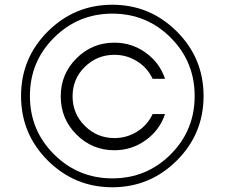

<svg xmlns="http://www.w3.org/2000/svg" viewBox="-20 -780 948 810"><path d="M725.6 -102.5Q612.5 10 453.8 10Q295 10 181.9 -102.5Q68.8 -215 68.8 -375Q68.8 -535 181.9 -647.5Q295 -760 453.8 -760Q612.5 -760 725.6 -647.5Q838.8 -535 838.8 -375Q838.8 -215 725.6 -102.5ZM453.8 -27.5Q598.8 -27.5 700 -128.8Q801.2 -230 801.2 -375Q801.2 -520 700 -621.2Q598.8 -722.5 453.8 -722.5Q310 -722.5 208.1 -621.2Q106.2 -520 106.2 -375Q106.2 -230 208.1 -128.8Q310 -27.5 453.8 -27.5ZM462.5 -146.2Q368.8 -146.2 302.5 -212.5Q236.2 -278.8 236.2 -373.8Q236.2 -467.5 302.5 -533.8Q368.8 -600 462.5 -600Q536.2 -600 595 -557.5Q653.8 -515 676.2 -447.5H623.8Q602.5 -493.8 558.8 -521.2Q515 -548.8 462.5 -548.8Q390 -548.8 338.1 -498.1Q286.2 -447.5 286.2 -373.8Q286.2 -300 338.1 -248.8Q390 -197.5 462.5 -197.5Q515 -197.5 558.8 -225Q602.5 -252.5 623.8 -298.8H676.2Q653.8 -231.2 595 -188.8Q536.2 -146.2 462.5 -146.2Z"/></svg>

Font: Now Light
Style: Regular
Weight: 300
Designer: Alfredo Marco Pradil
Foundry: Alfredo Marco Pradil
Version: Version 1.002;PS 001.002;hotconv 1.0.88;makeotf.lib2.5.64775